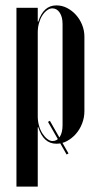

<svg xmlns="http://www.w3.org/2000/svg" viewBox="-20 -524 365 712"><path d="M41 -495H120V-444H122Q141 -504 189 -504Q210 -504 228.5 -494.5Q247 -485 261.5 -469Q276 -453 284.5 -432Q293 -411 293 -388V-112Q293 -88 284.5 -66Q276 -44 261.5 -27.5Q247 -11 228.5 -1Q210 9 189 9Q141 9 122 -52H120V168H41ZM120 -93Q120 -75 124.5 -58.5Q129 -42 137 -29.5Q145 -17 155 -9Q165 -1 175 -1Q192 -1 202 -17Q212 -33 212 -60V-435Q212 -461 201.5 -477Q191 -493 174 -493Q164 -493 154 -485.5Q144 -478 136.5 -466Q129 -454 124.5 -438Q120 -422 120 -404ZM165 -76 234 45 227 49 158 -72Z"/></svg>

Font: Moniqa SemBd Narrow Display
Style: Regular
Weight: 600
Width: 4
Designer: Rajesh Rajput
Foundry: Rajesh Rajput
Version: Version 1.000